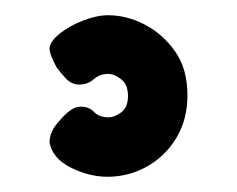

<svg xmlns="http://www.w3.org/2000/svg" viewBox="-20 -45 311 252"><path d="M121 187Q97 187 73 175Q49 163 45 142Q45 129 55 117Q65 105 72 100Q79 95 86 95Q97 95 103.5 102Q110 109 123 109Q130 109 139 102.5Q148 96 148 81Q148 66 139 59Q130 52 122 52Q111 52 103 59Q95 66 84 66Q74 66 66.5 58Q59 50 54 43Q50 35 47.5 29Q45 23 45 18Q46 9 58.5 -1Q71 -11 89 -18Q107 -25 122 -25Q146 -25 169.5 -13Q193 -1 209.5 22Q226 45 226 80Q226 112 211.5 136Q197 160 173 173.5Q149 187 121 187Z"/></svg>

Font: Fredoka Condensed SemiBold
Style: Regular
Weight: 600
Width: 3
Designer: Ben Nathan
Foundry: Milena B. Brandão, Ben Nathan
Version: Version 2.001